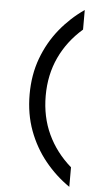

<svg xmlns="http://www.w3.org/2000/svg" viewBox="-61 -886 528 993"><g transform="rotate(5 203.0 -389.0)"><path d="M337.9 70.3Q266.1 21 210.7 -47.4Q155.3 -115.7 123.5 -201.4Q91.8 -287.1 91.8 -388.7Q91.8 -490.2 123.5 -575.9Q155.3 -661.6 210.7 -730Q266.1 -798.3 337.9 -847.7V-746.1Q259.3 -677.7 217.3 -587.9Q175.3 -498 175.3 -388.7Q175.3 -279.3 217.3 -189.5Q259.3 -99.6 337.9 -31.2Z"/></g></svg>

Font: Voltaire
Style: Regular
Weight: 400
Designer: Yvonne Schüttler, Eben Sorkin, Emma Marichal
Foundry: Sorkin Type Co.
Version: Version 1.010; ttfautohint (v1.8.4.7-5d5b)